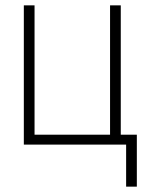

<svg xmlns="http://www.w3.org/2000/svg" viewBox="-20 -540 540 717"><path d="M451 157V0H69V-520H109V-37H391V-520H431V-37H491V157Z"/></svg>

Font: Zed Sans Extralight
Style: Regular
Weight: 200
Designer: Belleve Invis
Foundry: Belleve Invis
Version: Version 1.0.0; ttfautohint (v1.8.4)